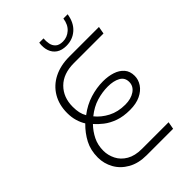

<svg xmlns="http://www.w3.org/2000/svg" viewBox="-254 -977 1080 1080"><g transform="rotate(-45 286.0 -437.5)"><path d="M251 0Q187 0 141 -26Q95 -52 71.5 -94.5Q48 -137 48 -185Q48 -243 71.5 -288Q95 -333 134 -371Q120 -393 111.5 -421.5Q103 -450 103 -484Q103 -549 132 -598Q161 -647 213.5 -673.5Q266 -700 336 -700H572L564 -656H329Q244 -656 197 -609Q150 -562 150 -487Q150 -460 154.5 -439.5Q159 -419 170 -400Q217 -436 269 -452Q321 -468 372 -468Q413 -468 446.5 -457Q480 -446 500 -423Q520 -400 520 -363Q520 -333 502 -306Q484 -279 449.5 -262.5Q415 -246 366 -246Q313 -246 274 -260Q235 -274 207.5 -295.5Q180 -317 162 -338Q133 -308 115 -271.5Q97 -235 97 -190Q97 -154 114 -120Q131 -86 167 -65Q203 -44 258 -44H470L462 0ZM368 -286Q414 -286 444 -306.5Q474 -327 474 -361Q474 -396 444.5 -412Q415 -428 370 -428Q326 -428 281 -414.5Q236 -401 194 -367Q222 -332 266 -309Q310 -286 368 -286ZM368 -754Q332 -754 309 -769.5Q286 -785 276.5 -812.5Q267 -840 272 -875H306Q304 -854 308 -833Q312 -812 327 -798.5Q342 -785 371 -785Q405 -785 431.5 -808.5Q458 -832 464 -875H498Q489 -817 453.5 -785.5Q418 -754 368 -754Z"/></g></svg>

Font: MuseoModerno Thin ExtraLight
Style: Italic
Weight: 250
Italic angle: -9°
Version: Version 1.003